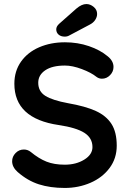

<svg xmlns="http://www.w3.org/2000/svg" viewBox="-20 -919 637 949"><path d="M67 -69Q40 -93 40 -122Q40 -145 57 -162.5Q74 -180 98 -180Q117 -180 132 -168Q172 -135 210 -120Q248 -105 300 -105Q356 -105 396.5 -130Q437 -155 437 -192Q437 -237 397 -262.5Q357 -288 270 -301Q51 -333 51 -505Q51 -568 84 -614.5Q117 -661 174 -685.5Q231 -710 301 -710Q364 -710 419.5 -691Q475 -672 512 -641Q541 -618 541 -588Q541 -565 524 -547.5Q507 -530 484 -530Q469 -530 457 -539Q431 -560 384.5 -577.5Q338 -595 301 -595Q238 -595 203.5 -571.5Q169 -548 169 -510Q169 -467 204.5 -445Q240 -423 316 -409Q402 -394 453.5 -370.5Q505 -347 531 -306.5Q557 -266 557 -199Q557 -136 521.5 -88.5Q486 -41 427 -15.5Q368 10 300 10Q228 10 172 -8Q116 -26 67 -69ZM258 -774Q258 -788 272 -801L358 -877Q384 -899 407 -899Q426 -899 443 -885Q460 -871 460 -850Q460 -835 450.5 -820.5Q441 -806 423 -797L323 -744Q313 -738 300 -738Q281 -738 269.5 -748Q258 -758 258 -774Z"/></svg>

Font: Quicksand
Style: Bold
Weight: 700
Version: Version 3.000